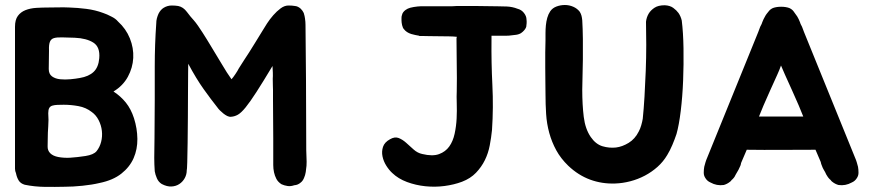

<svg xmlns="http://www.w3.org/2000/svg" viewBox="-20 -649 3494 768"><path d="M434 -283Q463 -264 483.5 -238.5Q504 -213 516 -176Q529 -135 529.5 -93.5Q530 -52 514.5 -16.5Q499 19 465.5 45.5Q432 72 378 83Q349 90 310 94Q271 98 240 98Q201 99 159.5 98.5Q118 98 79 90Q62 85 54.5 72.5Q47 60 44 44Q40 35 40 26V-542Q40 -570 51.5 -585.5Q63 -601 82 -608.5Q101 -616 125 -617.5Q149 -619 175 -619Q195 -619 215.5 -619.5Q236 -620 257 -619Q290 -618 325.5 -613.5Q361 -609 393 -597Q408 -592 425 -583Q442 -575 452 -563Q484 -534 499.5 -495.5Q515 -457 513 -417.5Q511 -378 491.5 -342Q472 -306 434 -283ZM259 -18Q290 -20 322 -25Q354 -30 366 -44Q379 -60 384.5 -81.5Q390 -103 387.5 -125.5Q385 -148 374.5 -168.5Q364 -189 347 -201Q324 -219 294 -224.5Q264 -230 235 -230Q221 -230 209.5 -229.5Q198 -229 189.5 -226.5Q181 -224 177 -217Q173 -210 173 -196Q175 -170 173 -144Q171 -118 171 -94Q171 -80 170.5 -63.5Q170 -47 181 -36Q192 -25 213 -21Q234 -17 259 -18ZM279 -498Q248 -499 227.5 -499.5Q207 -500 195.5 -496.5Q184 -493 179.5 -481.5Q175 -470 176 -447Q176 -428 175.5 -409.5Q175 -391 175 -373Q175 -353 188 -343.5Q201 -334 220.5 -332Q240 -330 261.5 -332Q283 -334 299 -337Q335 -343 354.5 -361.5Q374 -380 377 -416Q381 -461 353.5 -478.5Q326 -496 279 -498Z M1206 14Q1205 26 1203 39Q1201 52 1196 63Q1191 75 1183 81Q1172 91 1157 92Q1143 97 1130 95Q1117 93 1106 88Q1092 79 1085.5 66.5Q1079 54 1076 40Q1073 26 1073 11Q1073 -4 1073 -17V-95L1072 -248Q1072 -264 1072 -273Q1072 -282 1072 -289.5Q1072 -297 1071.5 -306.5Q1071 -316 1071 -334Q1071 -337 1071.5 -344.5Q1072 -352 1070 -385Q1031 -320 1005.5 -280.5Q980 -241 962.5 -219.5Q945 -198 932 -190.5Q919 -183 905 -182Q897 -181 889 -185Q881 -189 873.5 -195Q866 -201 859.5 -207.5Q853 -214 849 -220Q825 -250 795 -292Q765 -334 733 -394Q733 -393 732.5 -361Q732 -329 732 -281.5Q732 -234 731.5 -179.5Q731 -125 730.5 -78Q730 -31 729 0.5Q728 32 727 32Q727 49 719 63.5Q711 78 697.5 87Q684 96 666 97Q648 98 627 87Q614 79 607.5 64Q601 49 599 36Q598 22 597.5 9Q597 -4 597 -18L598 -96L599 -250V-384Q599 -471 605 -555Q605 -566 607.5 -575.5Q610 -585 614 -594Q622 -610 635 -618Q650 -627 667 -627Q674 -627 680.5 -626.5Q687 -626 693 -625Q713 -621 727.5 -601.5Q742 -582 755 -568Q763 -559 772 -546Q781 -533 790 -519Q799 -505 807 -492Q815 -479 821 -469Q847 -427 867.5 -392Q888 -357 906 -332Q909 -335 913 -340.5Q917 -346 921.5 -352.5Q926 -359 929.5 -365Q933 -371 935 -375Q945 -391 955 -406.5Q965 -422 976.5 -439.5Q988 -457 1000.5 -478Q1013 -499 1030 -526Q1037 -538 1048 -555Q1059 -572 1073 -588Q1087 -604 1102.5 -615.5Q1118 -627 1134 -627Q1142 -627 1148 -626.5Q1154 -626 1160 -625Q1172 -624 1183 -614Q1191 -606 1195 -597Q1199 -584 1200 -575Q1201 -568 1201.5 -562Q1202 -556 1202 -550Q1202 -494 1203 -439Q1204 -384 1204 -328Q1204 -260 1204.5 -188Q1205 -116 1205 -48Q1205 -34 1206 -18Q1207 -2 1206 14Z M2076 -597Q2086 -584 2086 -571Q2087 -565 2086.5 -556Q2086 -547 2085 -542Q2082 -532 2071 -522Q2068 -519 2064 -516.5Q2060 -514 2054 -512Q2048 -510 2042 -509.5Q2036 -509 2029 -508Q2022 -507 2016 -506.5Q2010 -506 2003 -506H1946V-489Q1945 -399 1949.5 -309Q1954 -219 1948 -129Q1945 -99 1939 -67.5Q1933 -36 1919.5 -8.5Q1906 19 1884 42Q1862 65 1828 78Q1796 90 1758 95Q1720 100 1681.5 96Q1643 92 1608 79Q1573 66 1549 43Q1536 31 1525 13.5Q1514 -4 1510 -23.5Q1506 -43 1512 -61.5Q1518 -80 1540 -92Q1559 -103 1574.5 -97Q1590 -91 1604.5 -78Q1619 -65 1634.5 -51Q1650 -37 1669 -33Q1710 -23 1736 -32.5Q1762 -42 1777 -63Q1792 -84 1798.5 -114Q1805 -144 1806.5 -175Q1808 -206 1807 -235Q1806 -264 1807 -284Q1808 -337 1807 -388Q1806 -439 1806 -492V-496Q1807 -498 1807 -502H1804Q1798 -503 1779 -503.5Q1760 -504 1738 -504Q1716 -504 1696.5 -504.5Q1677 -505 1671 -505H1657V-506Q1649 -507 1641 -509Q1633 -511 1625 -513Q1606 -519 1596 -532Q1591 -537 1588.5 -548Q1586 -559 1586 -567Q1586 -572 1586 -578Q1586 -584 1588 -589Q1590 -600 1602 -609Q1610 -615 1621 -618Q1628 -620 1635 -621Q1642 -622 1650 -623Q1657 -624 1664 -624Q1671 -624 1679 -624H1775Q1781 -624 1789 -624Q1797 -624 1807 -625Q1846 -625 1884 -625Q1922 -625 1958 -624H1964Q1975 -624 1985.5 -623.5Q1996 -623 2007 -623Q2030 -622 2050 -614Q2066 -610 2076 -597Z M2707 -567Q2713 -519 2714 -455.5Q2715 -392 2712.5 -327.5Q2710 -263 2703 -205.5Q2696 -148 2686 -113Q2679 -92 2669.5 -69.5Q2660 -47 2649 -29Q2633 -2 2610 18.5Q2587 39 2559.5 53.5Q2532 68 2501.5 76Q2471 84 2441 85Q2388 87 2340.5 69.5Q2293 52 2253 14Q2223 -15 2205 -48Q2187 -81 2177 -117.5Q2167 -154 2164.5 -193Q2162 -232 2162 -273Q2162 -292 2161.5 -320.5Q2161 -349 2161 -379.5Q2161 -410 2161 -439Q2161 -468 2162 -488Q2162 -501 2162 -516.5Q2162 -532 2163.5 -547.5Q2165 -563 2169 -577.5Q2173 -592 2181 -604Q2190 -617 2206 -623Q2222 -629 2239.5 -629Q2257 -629 2273 -622Q2289 -615 2299 -602Q2304 -594 2306 -586Q2308 -578 2309 -568Q2311 -535 2311.5 -493Q2312 -451 2311.5 -411.5Q2311 -372 2310 -339Q2309 -306 2309 -290Q2309 -230 2315 -181.5Q2321 -133 2343 -101Q2363 -72 2390 -64Q2417 -56 2444 -59Q2469 -62 2494.5 -77.5Q2520 -93 2535 -123Q2541 -134 2545 -148Q2549 -162 2551 -174Q2555 -212 2558 -262.5Q2561 -313 2563 -366Q2565 -419 2565 -470Q2565 -521 2564 -562Q2566 -580 2575 -595Q2583 -608 2598 -618Q2613 -628 2639 -628Q2660 -627 2673 -617.5Q2686 -608 2694 -597Q2703 -584 2707 -567Z M3412 18Q3413 24 3413.5 29.5Q3414 35 3414 42Q3414 54 3407 64Q3404 69 3399 73.5Q3394 78 3387 81Q3362 95 3334 91Q3320 87 3309 78Q3307 76 3306 75.5Q3305 75 3304 73Q3303 72 3302 70.5Q3301 69 3299 68Q3294 63 3291 58.5Q3288 54 3285 49Q3283 44 3280.5 39.5Q3278 35 3275 30Q3273 26 3271 22.5Q3269 19 3268 15Q3264 6 3263 -1L3242 -50Q3173 -50 3104.5 -49.5Q3036 -49 2967 -50L2946 -1Q2944 3 2943.5 7Q2943 11 2941 15Q2939 19 2937.5 22.5Q2936 26 2934 30Q2931 35 2928.5 39.5Q2926 44 2923 49Q2921 54 2918 58.5Q2915 63 2910 68Q2908 69 2907 70.5Q2906 72 2905 73Q2904 75 2903 75.5Q2902 76 2900 78Q2889 87 2875 91Q2847 95 2822 81Q2815 78 2810 73.5Q2805 69 2802 64Q2795 54 2795 42Q2795 35 2795.5 29.5Q2796 24 2797 18Q2799 9 2802 0Q2805 -9 2805 -9L3013 -521L3019 -537Q3021 -543 3024 -548Q3027 -553 3029 -560Q3034 -573 3040 -583Q3043 -589 3047 -594Q3051 -599 3055 -604Q3061 -612 3072 -617Q3086 -622 3104.5 -622Q3123 -622 3137 -617Q3148 -612 3154 -604Q3161 -595 3169 -583Q3175 -573 3180 -560Q3182 -553 3185 -548Q3188 -543 3190 -537L3196 -521L3404 -9Q3404 -9 3407 0Q3410 9 3412 18ZM3175 -227Q3162 -256 3148.5 -287Q3135 -318 3120 -350Q3116 -359 3112 -368.5Q3108 -378 3104 -387Q3101 -378 3097 -368.5Q3093 -359 3089 -350Q3074 -318 3060.5 -287Q3047 -256 3034 -227L3016 -183H3193Z"/></svg>

Font: BM JUA
Style: Regular
Weight: 400
Designer: BONGJIN KIM, JAEHYUN KEUM, JUHEE TAE
Foundry: WOOWA BROTHERS Corporation.
Version: Version 1.100